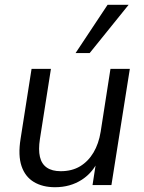

<svg xmlns="http://www.w3.org/2000/svg" viewBox="-20 -774 601 803"><path d="M210 9Q158 9 121.5 -13Q85 -35 70 -79.5Q55 -124 66 -193L112 -486H193L147 -193Q140 -148 147 -118Q154 -88 176 -73Q198 -58 234 -58Q281 -58 315 -78.5Q349 -99 371 -136Q393 -173 401 -223L442 -486H523L446 0H367L384 -110H394Q371 -54 322.5 -22.5Q274 9 210 9ZM296 -552 430 -754H518L355 -552Z"/></svg>

Font: Nunito Sans 12pt
Style: Italic
Weight: 400
Italic angle: -9°
Designer: Vernon Adams
Foundry: Vernon Adams
Version: Version 3.101;gftools[0.9.27]